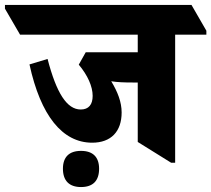

<svg xmlns="http://www.w3.org/2000/svg" viewBox="-92 -647 853 775"><path d="M280 -71C356 -71 399 -116 399 -193C399 -235 383 -276 357 -319C381 -315 411 -314 443 -314H464V-74L599 10H615V-507H741V-523L681 -627H-72V-612L-11 -507H464V-436H254L226 -386C262 -343 282 -298 282 -260C282 -225 266 -205 234 -205C178 -205 136 -271 100 -409L27 -387C72 -180 160 -71 280 -71ZM235 108C283 108 308 83 308 34C308 -13 283 -38 235 -38C187 -38 162 -13 162 34C162 82 187 108 235 108Z"/></svg>

Font: Noto Serif Devanagari SemiCondensed Black
Style: Regular
Weight: 900
Width: 4
Designer: Universal Thirst, Indian Type Foundry and the Monotype Design Team
Foundry: Monotype Imaging Inc.
Version: Version 2.004